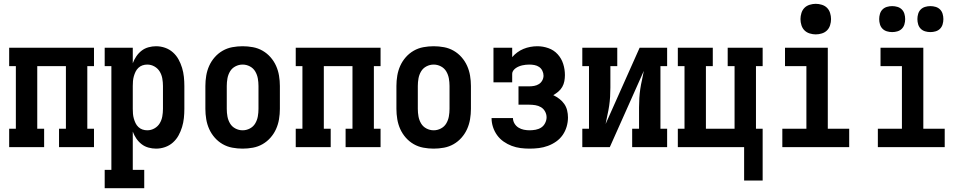

<svg xmlns="http://www.w3.org/2000/svg" viewBox="-20 -770 5040 1005"><path d="M28 0V-96H63V-424H28V-520H472V-424H437V-96H472V0H289V-96H325V-424H175V-96H211V0Z M528 215V119H563V-424H528V-520H675V-439Q682 -458 693.5 -475Q705 -492 721 -504.5Q737 -517 757 -522.5Q777 -528 797 -528Q821 -528 844 -520Q867 -512 885 -496Q903 -480 914.5 -459Q926 -438 933 -415Q940 -392 942.5 -368Q945 -344 945 -320V-200Q945 -176 942.5 -152Q940 -128 933 -105Q926 -82 914.5 -61Q903 -40 885 -24Q867 -8 844 0Q821 8 797 8Q777 8 757 2.5Q737 -3 721 -15.5Q705 -28 693.5 -45Q682 -62 675 -81V119H735V215ZM751 -88Q771 -88 788.5 -98Q806 -108 816 -124.5Q826 -141 829.5 -160.5Q833 -180 833 -200V-320Q833 -340 829.5 -359.5Q826 -379 816 -395.5Q806 -412 788.5 -422Q771 -432 751 -432Q738 -432 726 -428Q714 -424 704.5 -415Q695 -406 689.5 -394.5Q684 -383 680.5 -370.5Q677 -358 676 -345.5Q675 -333 675 -320V-200Q675 -187 676 -174.5Q677 -162 680.5 -149.5Q684 -137 689.5 -125.5Q695 -114 704.5 -105Q714 -96 726 -92Q738 -88 751 -88Z M1250 8Q1223 8 1196 3Q1169 -2 1145.5 -15.5Q1122 -29 1104 -49.5Q1086 -70 1075 -94.5Q1064 -119 1059.5 -146Q1055 -173 1055 -200V-320Q1055 -347 1059.5 -374Q1064 -401 1075 -425.5Q1086 -450 1104 -470.5Q1122 -491 1145.5 -504.5Q1169 -518 1196 -523Q1223 -528 1250 -528Q1277 -528 1304 -523Q1331 -518 1354.5 -504.5Q1378 -491 1396 -470.5Q1414 -450 1425 -425.5Q1436 -401 1440.5 -374Q1445 -347 1445 -320V-200Q1445 -173 1440.5 -146Q1436 -119 1425 -94.5Q1414 -70 1396 -49.5Q1378 -29 1354.5 -15.5Q1331 -2 1304 3Q1277 8 1250 8ZM1250 -88Q1270 -88 1288 -97.5Q1306 -107 1316 -124Q1326 -141 1329.5 -160.5Q1333 -180 1333 -200V-320Q1333 -340 1329.5 -359.5Q1326 -379 1316 -396Q1306 -413 1288 -422.5Q1270 -432 1250 -432Q1230 -432 1212 -422.5Q1194 -413 1184 -396Q1174 -379 1170.5 -359.5Q1167 -340 1167 -320V-200Q1167 -180 1170.5 -160.5Q1174 -141 1184 -124Q1194 -107 1212 -97.5Q1230 -88 1250 -88Z M1528 0V-96H1563V-424H1528V-520H1972V-424H1937V-96H1972V0H1789V-96H1825V-424H1675V-96H1711V0Z M2250 8Q2223 8 2196 3Q2169 -2 2145.5 -15.5Q2122 -29 2104 -49.5Q2086 -70 2075 -94.5Q2064 -119 2059.5 -146Q2055 -173 2055 -200V-320Q2055 -347 2059.5 -374Q2064 -401 2075 -425.5Q2086 -450 2104 -470.5Q2122 -491 2145.5 -504.5Q2169 -518 2196 -523Q2223 -528 2250 -528Q2277 -528 2304 -523Q2331 -518 2354.5 -504.5Q2378 -491 2396 -470.5Q2414 -450 2425 -425.5Q2436 -401 2440.5 -374Q2445 -347 2445 -320V-200Q2445 -173 2440.5 -146Q2436 -119 2425 -94.5Q2414 -70 2396 -49.5Q2378 -29 2354.5 -15.5Q2331 -2 2304 3Q2277 8 2250 8ZM2250 -88Q2270 -88 2288 -97.5Q2306 -107 2316 -124Q2326 -141 2329.5 -160.5Q2333 -180 2333 -200V-320Q2333 -340 2329.5 -359.5Q2326 -379 2316 -396Q2306 -413 2288 -422.5Q2270 -432 2250 -432Q2230 -432 2212 -422.5Q2194 -413 2184 -396Q2174 -379 2170.5 -359.5Q2167 -340 2167 -320V-200Q2167 -180 2170.5 -160.5Q2174 -141 2184 -124Q2194 -107 2212 -97.5Q2230 -88 2250 -88Z M2752 8Q2728 8 2704.5 5Q2681 2 2658.5 -6.5Q2636 -15 2616 -29Q2596 -43 2582 -62.5Q2568 -82 2560.5 -105Q2553 -128 2553 -152H2665Q2665 -137 2673 -123.5Q2681 -110 2694 -102Q2707 -94 2722 -91Q2737 -88 2752 -88Q2768 -88 2784 -91Q2800 -94 2813 -102.5Q2826 -111 2833.5 -126Q2841 -141 2841 -156Q2841 -172 2833 -186.5Q2825 -201 2811.5 -209Q2798 -217 2782 -219.5Q2766 -222 2750 -222H2694V-318H2750Q2763 -318 2776.5 -320.5Q2790 -323 2801 -330Q2812 -337 2818.5 -349Q2825 -361 2825 -374Q2825 -387 2819 -399.5Q2813 -412 2802 -419.5Q2791 -427 2777.5 -429.5Q2764 -432 2751 -432Q2741 -432 2732 -431Q2723 -430 2714 -428Q2705 -426 2696.5 -422.5Q2688 -419 2680.5 -414Q2673 -409 2667 -401Q2661 -393 2661 -384V-339H2563V-520H2661V-471Q2673 -485 2688 -496Q2703 -507 2720 -514Q2737 -521 2755.5 -524.5Q2774 -528 2793 -528Q2822 -528 2850.5 -518Q2879 -508 2899 -486Q2919 -464 2928 -435.5Q2937 -407 2937 -377Q2937 -361 2934 -345Q2931 -329 2923 -315Q2915 -301 2902.5 -290.5Q2890 -280 2876 -272Q2893 -264 2908 -252.5Q2923 -241 2933.5 -226Q2944 -211 2948.5 -192.5Q2953 -174 2953 -155Q2953 -131 2946 -107Q2939 -83 2925 -63Q2911 -43 2891 -29Q2871 -15 2848 -6.5Q2825 2 2801 5Q2777 8 2752 8Z M3028 0V-96H3063V-424H3028V-520H3211V-424H3175V-312Q3175 -288 3173.5 -263.5Q3172 -239 3168.5 -215.5Q3165 -192 3159.5 -168Q3154 -144 3150 -121L3328 -520H3472V-424H3437V-96H3472V0H3289V-96H3325V-208Q3325 -232 3326.5 -256.5Q3328 -281 3331.5 -304.5Q3335 -328 3340.5 -352Q3346 -376 3350 -399L3172 0Z M3875 175V0H3528V-96H3563V-424H3528V-520H3711V-424H3675V-96H3825V-424H3789V-520H3972V-424H3937V-96H3972V175Z M4075 0V-96H4201V-424H4089V-520H4313V-96H4425V0ZM4250 -590Q4234 -590 4218 -595Q4202 -600 4191 -611Q4180 -622 4175 -638Q4170 -654 4170 -670Q4170 -686 4175 -702Q4180 -718 4191 -729Q4202 -740 4218 -745Q4234 -750 4250 -750Q4266 -750 4282 -745Q4298 -740 4309 -729Q4320 -718 4325 -702Q4330 -686 4330 -670Q4330 -654 4325 -638Q4320 -622 4309 -611Q4298 -600 4282 -595Q4266 -590 4250 -590Z M4575 0V-96H4701V-424H4589V-520H4813V-96H4925V0ZM4850 -602Q4836 -602 4822.5 -606Q4809 -610 4799.5 -619.5Q4790 -629 4786 -642.5Q4782 -656 4782 -670Q4782 -684 4786 -697.5Q4790 -711 4799.5 -720.5Q4809 -730 4822.5 -734Q4836 -738 4850 -738Q4864 -738 4877.5 -734Q4891 -730 4900.5 -720.5Q4910 -711 4914 -697.5Q4918 -684 4918 -670Q4918 -656 4914 -642.5Q4910 -629 4900.5 -619.5Q4891 -610 4877.5 -606Q4864 -602 4850 -602ZM4650 -602Q4636 -602 4622.5 -606Q4609 -610 4599.5 -619.5Q4590 -629 4586 -642.5Q4582 -656 4582 -670Q4582 -684 4586 -697.5Q4590 -711 4599.5 -720.5Q4609 -730 4622.5 -734Q4636 -738 4650 -738Q4664 -738 4677.5 -734Q4691 -730 4700.5 -720.5Q4710 -711 4714 -697.5Q4718 -684 4718 -670Q4718 -656 4714 -642.5Q4710 -629 4700.5 -619.5Q4691 -610 4677.5 -606Q4664 -602 4650 -602Z"/></svg>

Font: Iosevka Curly Slab
Style: Bold
Weight: 700
Monospace: yes
Designer: Belleve Invis
Foundry: Belleve Invis
Version: Version 22.1.2; ttfautohint (v1.8.4)